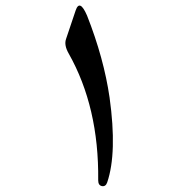

<svg xmlns="http://www.w3.org/2000/svg" viewBox="-20 -561 626 674"><path d="M245.6 -524.4Q259.8 -565.9 285.6 -506.3Q344.7 -356.4 364.7 -218.3Q391.6 -24.9 356.4 79.1Q351.1 94.7 337.9 92.3Q324.7 89.8 324.7 71.8Q327.6 -184.6 221.2 -373Q204.1 -402.8 211.9 -424.3Z"/></svg>

Font: Amiri Quran
Style: Regular
Weight: 400
Designer: Khaled Hosny
Version: Version 000.105